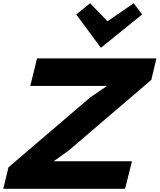

<svg xmlns="http://www.w3.org/2000/svg" viewBox="-30 -1173 992 1193"><path d="M790 -170.9 747.1 0H-9.8L22.9 -133.8L530.8 -567.9L631.8 -637.2L632.8 -639.2H158.2L200.2 -810.1H941.9L910.2 -676.8L397 -237.8L306.2 -172.9V-170.9ZM800.8 -1152.8 853 -1083 598.1 -877H596.2L443.8 -1083L529.8 -1152.8L638.2 -1041Z"/></svg>

Font: Sinkin Sans 800 Black Italic
Style: Regular
Weight: 900
Italic angle: -112°
Designer: Keith Bates
Foundry: K-Type
Version: Sinkin Sans (version 1.0)  by Keith Bates   •   © 2014   www